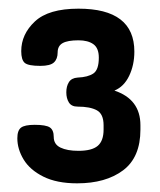

<svg xmlns="http://www.w3.org/2000/svg" viewBox="-20 -751 369 443"><path d="M219 -452V-462Q219 -488 203.5 -496.5Q188 -505 159 -505Q145 -505 139 -514.5Q133 -524 133 -538Q133 -552 139 -561.5Q145 -571 159 -572Q183 -573 195.5 -581.5Q208 -590 208 -618Q208 -640 195.5 -649Q183 -658 161 -658Q136 -658 124.5 -651.5Q113 -645 113 -630Q113 -615 104.5 -607Q96 -599 73 -599Q45 -599 37 -606Q29 -613 29 -633Q29 -672 60.5 -701.5Q92 -731 161 -731Q290 -731 290 -632Q290 -601 278 -576Q266 -551 244 -542Q304 -522 304 -462V-452Q304 -388 264 -358Q224 -328 158 -328Q111 -328 80 -343.5Q49 -359 34.5 -383Q20 -407 20 -432Q20 -450 28.5 -456.5Q37 -463 60 -463Q86 -463 95 -457Q104 -451 104 -435Q104 -418 119.5 -410.5Q135 -403 161 -403Q192 -403 205.5 -414.5Q219 -426 219 -452Z"/></svg>

Font: Dosis
Style: Regular
Weight: 400
Designer: Edgar Tolentino, Pablo Impallari, Igino Marini
Foundry: Edgar Tolentino, Pablo Impallari, Igino Marini
Version: Version 1.007;Glyphs 3.1.1 (3134)